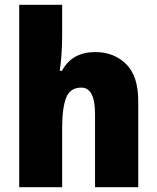

<svg xmlns="http://www.w3.org/2000/svg" viewBox="-20 -780 654 800"><path d="M239 -640Q239 -589 236 -550Q233 -511 229 -485H238Q261 -526 295.5 -544.5Q330 -563 377 -563Q455 -563 505.5 -513Q556 -463 556 -360V0H376V-304Q376 -415 319 -415Q272 -415 255.5 -372.5Q239 -330 239 -247V0H60V-760H239Z"/></svg>

Font: Noto Sans Hebrew SemiCondensed Black
Style: Regular
Weight: 900
Width: 4
Designer: Ben Nathan
Foundry: Google LLC
Version: Version 3.001; ttfautohint (v1.8.4.7-5d5b)